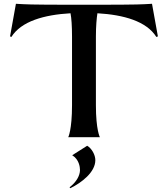

<svg xmlns="http://www.w3.org/2000/svg" viewBox="-20 -724 885 1013"><path d="M424 -699C298 -700 166 -697 64 -704L33 -532L40 -529C92 -612 213 -646 352 -654C357 -629 360 -587 360 -531V-169C360 -38 340 0 340 0H507C507 0 486 -38 486 -169V-531C486 -587 490 -629 494 -654C633 -646 753 -612 805 -529L813 -532L782 -704C680 -697 550 -700 424 -699ZM347 264 351 269C410 240 483 185 483 121C483 93 464 59 440 45L361 95C397 117 402 157 402 173C402 202 383 237 347 264Z"/></svg>

Font: Coconat Demi
Style: Regular
Weight: 400
Designer: Sara Lavazza
Foundry: Collletttivo
Version: Version 1.000;Glyphs 3.2 (3217)